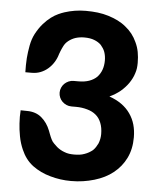

<svg xmlns="http://www.w3.org/2000/svg" viewBox="-52 -766 679 820"><g transform="rotate(5 287.0 -356.5)"><path d="M504.9 -301.3Q520 -279.8 527.1 -254.6Q534.2 -229.5 534.2 -200.2Q534.2 -174.8 529.5 -152.8Q524.9 -130.9 515.1 -110.8Q496.1 -72.3 461.9 -45.4Q429.7 -19.5 382.3 -5.4Q358.9 1.5 334.5 5.1Q310.1 8.8 282.7 8.8Q236.8 8.8 194.3 -3.4Q172.4 -9.3 153.1 -18.6Q133.8 -27.8 116.7 -40.5Q99.6 -53.7 87.4 -70.1Q75.2 -86.4 66.4 -106.9Q54.7 -133.3 49.3 -162.6Q43.9 -191.9 42.5 -216.8Q40.5 -245.6 42.5 -273.4L69.8 -272.9Q107.4 -272.9 132.3 -252Q157.2 -231 170.4 -197.3Q173.3 -189.9 175.8 -183.1Q178.2 -177.2 180.7 -170.9Q183.1 -164.6 185.5 -160.6Q189.5 -151.9 197.3 -144.3Q205.1 -136.7 211.9 -130.4Q226.6 -118.2 244.6 -111.8Q254.4 -107.9 264.6 -106.4Q274.9 -105 286.1 -105Q298.8 -105 309.8 -106.4Q320.8 -107.9 331.1 -111.8Q340.8 -115.2 349.4 -120.1Q357.9 -125 365.2 -130.9Q372.1 -137.7 377.2 -145.5Q382.3 -153.3 386.2 -161.6Q394 -181.2 394 -202.1Q394 -229.5 385.7 -250Q377.4 -271 362.3 -283.2Q347.2 -295.9 325.7 -301.8Q302.7 -308.6 276.9 -308.6H257.3Q245.6 -308.6 235.6 -313Q225.6 -317.4 218 -324.7Q210.4 -332 206.1 -342Q201.7 -352.1 201.7 -363.3Q201.7 -374.5 206.1 -384.5Q210.4 -394.5 218 -401.9Q225.6 -409.2 235.6 -413.6Q245.6 -418 257.3 -418H276.9Q304.2 -418 323.7 -425Q343.3 -432.1 356.4 -444.8Q382.3 -472.2 382.3 -516.6Q382.3 -535.6 376.5 -552.7Q373.5 -561 368.9 -568.1Q364.3 -575.2 358.9 -581.5Q347.2 -593.3 329.1 -600.1Q312 -606.9 286.1 -606.9Q267.1 -606.9 249.5 -601.6Q232.9 -596.2 219.2 -585.4Q206.1 -575.2 199.2 -560.5Q196.8 -556.6 194.6 -551Q192.4 -545.4 189.9 -540Q187.5 -533.7 185.1 -527.3Q179.7 -507.8 169.4 -491.5Q159.2 -475.1 145 -462.9Q130.9 -450.7 113.5 -443.8Q96.2 -437 76.2 -437H48.3Q47.4 -467.3 49.3 -497.6Q51.3 -523.4 56.6 -552Q62 -580.6 73.7 -603Q87.9 -629.4 104 -647.7Q120.1 -666 136.2 -678Q152.3 -689.9 167 -696.5Q181.6 -703.1 192.4 -706.5Q213.9 -713.4 236.1 -717Q258.3 -720.7 282.7 -720.7Q310.1 -720.7 334.2 -717.8Q358.4 -714.8 380.4 -708Q402.3 -701.2 421.6 -691.7Q440.9 -682.1 456.5 -668.9Q488.3 -644 505.4 -606Q514.6 -586.9 518.8 -565.2Q522.9 -543.5 522.9 -518.6Q522.9 -506.8 521.5 -495.6Q520 -484.4 516.1 -473.1Q512.7 -461.9 507.3 -451.4Q502 -440.9 495.1 -430.7Q488.3 -420.9 479.7 -411.6Q471.2 -402.3 461.4 -394Q441.4 -377.4 415 -365.2Q475.1 -344.2 504.9 -301.3Z"/></g></svg>

Font: Millunium
Style: Bold
Weight: 700
Designer: kolcsarzsolt
Foundry: Kolcsar Szilard Zsolt
Version: Version 2.000980; 2016